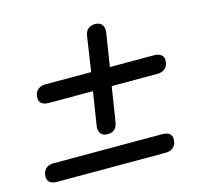

<svg xmlns="http://www.w3.org/2000/svg" viewBox="-84 -630 768 723"><g transform="rotate(-15 300.0 -268.5)"><path d="M284 -124C308 -124 320 -137 324 -161L345 -295H523C550 -295 566 -311 566 -337C566 -356 552 -366 527 -366H357L377 -494C381 -520 370 -537 345 -537C321 -537 307 -524 304 -500L284 -366H105C79 -366 63 -350 63 -324C63 -305 76 -295 101 -295H272L252 -168C247 -140 259 -124 284 -124ZM54 0H477C503 0 519 -16 519 -42C519 -61 506 -71 481 -71H58C31 -71 16 -55 16 -29C16 -10 29 0 54 0Z"/></g></svg>

Font: SN Pro Medium
Style: Italic
Weight: 400
Italic angle: -9°
Designer: Tobias Whetton
Foundry: Supernotes
Version: Version 1.001;Glyphs 3.2 (3249)